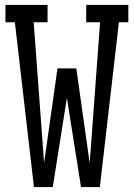

<svg xmlns="http://www.w3.org/2000/svg" viewBox="-20 -755 540 775"><path d="M117 0 40 -665H2V-735H172V-665H116L158 -97L212 -479H288L342 -97L384 -665H328V-735H498V-665H460L383 0H307L250 -360L193 0Z"/></svg>

Font: Iosevka Gothic
Style: Regular
Weight: 400
Monospace: yes
Designer: Belleve Invis
Foundry: Belleve Invis
Version: Version 15.5.1; ttfautohint (v1.8.4)